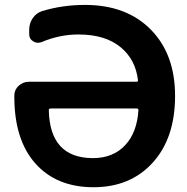

<svg xmlns="http://www.w3.org/2000/svg" viewBox="-20 -784 772 793"><path d="M551.8 -329.1Q551.8 -335.9 544.9 -335.9H189.5Q181.6 -335.9 181.6 -329.1Q185.5 -131.8 363.3 -130.9Q448.2 -130.9 498 -185.5Q545.9 -237.3 551.8 -329.1ZM152.3 -610.4Q144.5 -607.4 136.7 -607.4Q127 -607.4 117.2 -613.3Q100.6 -623 100.6 -642.6V-661.1Q100.6 -687.5 115.2 -709Q129.9 -730.5 154.3 -738.3Q238.3 -763.7 331.1 -763.7Q502 -763.7 602.5 -662.1Q703.1 -560.5 703.1 -387.7Q703.1 -213.9 610.8 -112.3Q518.6 -10.7 366.2 -10.7Q213.9 -10.7 126.5 -108.4Q39.1 -206.1 39.1 -385.7Q39.1 -387.7 39.1 -388.7Q39.1 -413.1 57.1 -429.7Q75.2 -446.3 99.6 -446.3H543Q550.8 -446.3 549.8 -453.1Q540 -537.1 479.5 -587.9Q416 -641.6 303.7 -641.6Q226.6 -641.6 152.3 -610.4Z"/></svg>

Font: Gen Jyuu Gothic P Bold
Style: Bold
Weight: 700
Designer: [Source Han Sans]
Ryoko NISHIZUKA  (kana & ideographs); Paul D. Hunt (Latin, Greek & Cyrillic); Wenlong ZHANG  (bopomofo
Version: Version 1.002.20150607